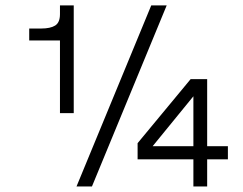

<svg xmlns="http://www.w3.org/2000/svg" viewBox="-20 -670 874 690"><path d="M523.5 -650.5H579L310.5 0H255ZM195.5 -650.5H245V-263.5H195.5V-524.5H85V-567.5H128Q161 -567.5 178.2 -578.2Q195.5 -589 195.5 -619ZM724.5 -97.5V0H675V-97.5H474.5V-155.5L665 -385.5H724.5V-144.5H799V-97.5ZM675 -144.5V-324L528.5 -144.5Z"/></svg>

Font: Overused Grotesk Light
Style: Regular
Weight: 300
Version: Version 0.004